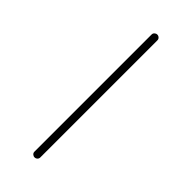

<svg xmlns="http://www.w3.org/2000/svg" viewBox="-319 -864 1138 1138"><g transform="rotate(45 250.0 -295.5)"><path d="M225.6 196.3V-786.1Q225.6 -795.9 232.9 -802.7Q240.2 -809.6 250 -809.6Q259.8 -809.6 267.1 -802.7Q274.4 -795.9 274.4 -786.1V196.3Q274.4 206.1 267.1 212.9Q259.8 219.7 250 219.7Q240.2 219.7 232.9 212.9Q225.6 206.1 225.6 196.3Z"/></g></svg>

Font: Rounded-X Mgen+ 1m light
Style: Regular
Weight: 200
Designer: [Source Han Sans]
Ryoko NISHIZUKA  (kana & ideographs); Paul D. Hunt (Latin, Greek & Cyrillic); Wenlong ZHANG  (bopomofo
Version: Version 1.059.20150602